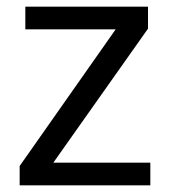

<svg xmlns="http://www.w3.org/2000/svg" viewBox="-20 -556 510 576"><path d="M431 0H39V-58L327 -468H56V-536H424V-470L140 -68H431Z"/></svg>

Font: Noto Sans
Style: Regular
Weight: 400
Designer: Monotype Design Team
Foundry: Monotype Imaging Inc.
Version: Version 2.007